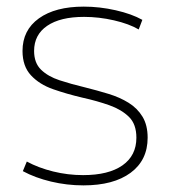

<svg xmlns="http://www.w3.org/2000/svg" viewBox="-20 -550 515 580"><path d="M232 10Q182 10 134 -1.5Q86 -13 49 -33L61 -62Q96 -43 140.5 -32Q185 -21 231 -21Q308 -21 350 -50.5Q392 -80 392 -134Q392 -175 369.5 -197Q347 -219 310.5 -232Q274 -245 229 -255Q182 -266 140.5 -280.5Q99 -295 73.5 -322.5Q48 -350 48 -396Q48 -459 97.5 -494.5Q147 -530 233 -530Q281 -530 329.5 -519Q378 -508 410 -490L399 -461Q370 -478 324.5 -488.5Q279 -499 234 -499Q162 -499 122.5 -472Q83 -445 83 -396Q83 -360 104 -339.5Q125 -319 160 -307.5Q195 -296 237 -286Q273 -277 307.5 -266.5Q342 -256 368.5 -239.5Q395 -223 410.5 -197.5Q426 -172 426 -134Q426 -66 374.5 -28Q323 10 232 10Z"/></svg>

Font: M PLUS 2 Thin ExtraLight
Style: Regular
Weight: 250
Version: Version 1.001